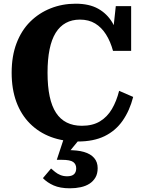

<svg xmlns="http://www.w3.org/2000/svg" viewBox="-20 -748 780 1038"><path d="M412 -642Q369 -642 336 -624Q303 -606 281 -570.5Q259 -535 248 -481Q237 -427 237 -355Q237 -281 248.5 -227Q260 -173 283 -138Q306 -103 341 -85.5Q376 -68 423 -68Q481 -68 520.5 -92Q560 -116 585 -158.5Q610 -201 624 -257L700 -224Q681 -150 643 -95.5Q605 -41 545.5 -12Q486 17 401 17Q321 17 255.5 -7.5Q190 -32 142 -80Q94 -128 68.5 -197Q43 -266 43 -355Q43 -445 69.5 -514.5Q96 -584 143.5 -631Q191 -678 254 -703Q317 -728 389 -728Q462 -728 510.5 -701Q559 -674 588 -625Q617 -576 630 -509L587 -539L606 -715H689V-473H591Q577 -524 553 -562Q529 -600 494.5 -621Q460 -642 412 -642ZM418 -5 349 79 345 64Q398 63 434 73.5Q470 84 489 106Q508 128 508 161Q508 191 496 211.5Q484 232 464 245Q444 258 416.5 264Q389 270 358 270Q305 270 270 254.5Q235 239 212 215L256 163Q266 172 278.5 182Q291 192 307 198.5Q323 205 343 205Q368 205 380 194Q392 183 392 162Q392 140 376 128Q360 116 314 116H287L327 -5Z"/></svg>

Font: Roboto Serif 20pt
Style: Bold
Weight: 700
Version: Version 1.008